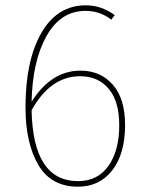

<svg xmlns="http://www.w3.org/2000/svg" viewBox="-20 -693 553 723"><path d="M274 -11Q348 -11 388.5 -68.5Q429 -126 429 -221Q429 -312 389 -359Q349 -406 282 -406Q170 -406 99 -278Q104 -11 274 -11ZM283 -427Q358 -427 404.5 -374.5Q451 -322 451 -222Q451 -114 403 -52Q355 10 274 10Q172 10 124 -72.5Q76 -155 76 -288Q76 -466 136 -569.5Q196 -673 303 -673Q362 -673 412 -636L399 -619Q357 -652 302 -652Q208 -652 155 -557Q102 -462 99 -310Q173 -427 283 -427Z"/></svg>

Font: FiraSans
Style: Regular
Weight: 150
Designer: Carrois Corporate & Edenspiekermann AG
Foundry: Carrois Corporate GbR & Edenspiekermann AG
Version: Version 3.106;PS 003.106;hotconv 1.0.70;makeotf.lib2.5.58329